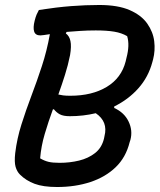

<svg xmlns="http://www.w3.org/2000/svg" viewBox="-20 -740 640 770"><path d="M209 10Q153 10 118.5 -3Q84 -16 60 -40Q48 -52 42.5 -71Q37 -90 41 -126Q48 -184 66 -241Q84 -298 106 -356Q128 -414 148 -475Q168 -536 180 -603Q166 -601 156.5 -599.5Q147 -598 142 -598Q122 -598 117 -613.5Q112 -629 119 -657Q123 -673 127 -682Q131 -691 136 -700Q207 -711 265 -715.5Q323 -720 378 -720Q453 -720 500 -699.5Q547 -679 570.5 -645.5Q594 -612 598.5 -574.5Q603 -537 594 -502L591 -491Q575 -431 535 -386Q495 -341 438 -313V-307Q478 -289 495.5 -253Q513 -217 503 -179L500 -170Q485 -109 444 -69.5Q403 -30 342.5 -10Q282 10 209 10ZM261 -519Q253 -479 240.5 -439.5Q228 -400 214 -361Q222 -359 233 -357.5Q244 -356 262 -356Q349 -356 408 -391.5Q467 -427 484 -494L487 -507Q501 -559 490 -595Q468 -608 438 -613Q408 -618 364 -618Q331 -618 301.5 -616Q272 -614 247 -612L244 -606Q258 -596 262.5 -575.5Q267 -555 261 -519ZM141 -105Q158 -95 174.5 -91Q191 -87 219 -87Q260 -87 297 -96Q334 -105 361 -126Q388 -147 397 -184L399 -194Q414 -252 364 -286Q314 -274 260 -274Q234 -274 220 -281.5Q206 -289 196 -302L192 -301Q174 -252 159.5 -203Q145 -154 141 -105Z"/></svg>

Font: Recursive Sn Csl St Med
Style: Italic
Weight: 500
Italic angle: -15°
Version: Version 1.079;hotconv 1.0.112;makeotfexe 2.5.65598; ttfautoh